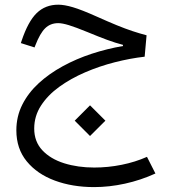

<svg xmlns="http://www.w3.org/2000/svg" viewBox="-20 -457 707 803"><path d="M292.5 47.7 356.5 111.8 420.8 47.7 356.5 -16.5ZM223.8 -437.4Q169.7 -437.4 133.5 -402.3Q97.4 -367.2 70.3 -286.2L67.2 -276.8L124.5 -258.6L127.9 -267.5Q147.3 -317.8 169.1 -339Q190.9 -360.2 223.5 -360.2Q240.5 -360.2 268.2 -351.7Q296 -343.3 346.7 -322.5Q392.9 -303.3 427.9 -290.4Q463 -277.5 494.2 -269.4V-264.5Q428.3 -253.3 363.7 -232.2Q299.2 -211 242.4 -180Q185.7 -149.1 141.9 -108.9Q98.2 -68.8 73.3 -19.4Q48.4 30 48.4 87.9Q48.4 164.8 91.9 217.8Q135.4 270.9 209.1 298.2Q282.7 325.5 373.5 325.5Q437.1 325.5 502.6 311.1Q568.1 296.8 630 268.6L594.7 199Q545.8 220.8 488.9 232.2Q431.9 243.7 374.2 243.7Q305.5 243.7 248.3 225.8Q191.1 207.8 157.1 171.5Q123.1 135.2 123.1 80.6Q123.1 28.5 151.4 -15.2Q179.6 -58.9 227.6 -93.7Q275.7 -128.4 335.8 -154.4Q395.9 -180.3 460.4 -196.7Q524.8 -213.1 585 -219.9L593 -309.4Q564.1 -317 534.2 -326.9Q504.3 -336.8 468.1 -351.6Q432 -366.4 384.5 -387.7Q320.7 -416.3 284.8 -426.8Q249 -437.4 223.8 -437.4Z"/></svg>

Font: Estedad VF
Style: Regular
Weight: 100
Designer: Amin Abedi
Version: Version 7.3